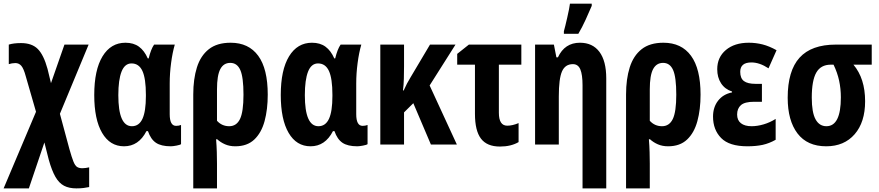

<svg xmlns="http://www.w3.org/2000/svg" viewBox="-33 -791 4813 1051"><path d="M82 -555.2Q141.6 -555.2 173.8 -522.9Q206.1 -490.7 227.1 -414.1L246.1 -335.9L319.8 -546.9H452.1L294.9 -168L347.2 25.9Q359.9 70.8 368.9 93.3Q377.9 115.7 388.9 122.8Q399.9 129.9 418 129.9Q427.7 129.9 436.8 128.4Q445.8 127 455.1 125V232.9Q441.4 235.8 424.8 238Q408.2 240.2 384.8 240.2Q345.2 240.2 317.6 225.8Q290 211.4 270.3 177Q250.5 142.6 233.9 83L210 -11.2L125 240.2H-13.2L164.1 -179.2L107.9 -374Q96.7 -415.5 83.7 -430.7Q70.8 -445.8 50.8 -445.8Q42 -445.8 32.2 -444.1Q22.5 -442.4 15.1 -439.9V-546.9Q41.5 -555.2 82 -555.2Z M646 9.8Q568.8 9.8 525.9 -63.7Q482.9 -137.2 482.9 -271Q482.9 -408.2 528.3 -482.7Q573.7 -557.1 653.8 -557.1Q698.2 -557.1 727.8 -535.4Q757.3 -513.7 775.9 -471.2H780.8Q793 -521.5 810.5 -546.9H923.8Q911.1 -503.4 903.6 -446.5Q896 -389.6 896 -334V-166Q896 -102.1 930.7 -102.1Q945.8 -102.1 958 -106.9V-2Q952.6 2.4 932.6 6.1Q912.6 9.8 901.9 9.8Q849.1 9.8 820.6 -9.5Q792 -28.8 776.9 -73.2H768.6Q726.1 9.8 646 9.8ZM689 -100.1Q728 -100.1 746.8 -140.6Q765.6 -181.2 765.6 -265.1V-272Q765.6 -361.3 746.6 -402.6Q727.5 -443.8 687 -443.8Q649.9 -443.8 632.3 -398.9Q614.7 -354 614.7 -270Q614.7 -100.1 689 -100.1Z M1432.6 -272.9Q1432.6 -191.9 1415.3 -127.9Q1397.9 -64 1358.9 -27.1Q1319.8 9.8 1254.9 9.8Q1223.6 9.8 1199 -1Q1174.3 -11.7 1155.8 -28.8H1149.9Q1152.8 7.8 1153.8 42Q1154.8 76.2 1154.8 104V240.2H1024.9V-273.9Q1024.9 -358.4 1044.9 -422.1Q1064.9 -485.8 1109.9 -521.5Q1154.8 -557.1 1229.5 -557.1Q1328.1 -557.1 1380.4 -485.8Q1432.6 -414.6 1432.6 -272.9ZM1227.5 -446.8Q1190.9 -446.8 1172.9 -412.6Q1154.8 -378.4 1154.8 -301.8V-129.9Q1181.6 -100.1 1221.7 -100.1Q1261.7 -100.1 1280.8 -139.6Q1299.8 -179.2 1299.8 -272.9Q1299.8 -368.2 1282.5 -407.5Q1265.1 -446.8 1227.5 -446.8Z M1667 9.8Q1589.8 9.8 1546.9 -63.7Q1503.9 -137.2 1503.9 -271Q1503.9 -408.2 1549.3 -482.7Q1594.7 -557.1 1674.8 -557.1Q1719.2 -557.1 1748.8 -535.4Q1778.3 -513.7 1796.9 -471.2H1801.8Q1814 -521.5 1831.5 -546.9H1944.8Q1932.1 -503.4 1924.6 -446.5Q1917 -389.6 1917 -334V-166Q1917 -102.1 1951.7 -102.1Q1966.8 -102.1 1979 -106.9V-2Q1973.6 2.4 1953.6 6.1Q1933.6 9.8 1922.9 9.8Q1870.1 9.8 1841.6 -9.5Q1813 -28.8 1797.9 -73.2H1789.6Q1747.1 9.8 1667 9.8ZM1710 -100.1Q1749 -100.1 1767.8 -140.6Q1786.6 -181.2 1786.6 -265.1V-272Q1786.6 -361.3 1767.6 -402.6Q1748.5 -443.8 1708 -443.8Q1670.9 -443.8 1653.3 -398.9Q1635.7 -354 1635.7 -270Q1635.7 -100.1 1710 -100.1Z M2460.4 -546.9 2318.8 -323.2 2467.8 0H2325.7L2229.5 -226.1L2178.7 -175.8V0H2048.8V-546.9H2178.7V-429.2Q2178.7 -393.6 2177.7 -360.6Q2176.8 -327.6 2172.9 -295.9H2176.8Q2195.3 -337.4 2212.9 -365.2L2320.8 -546.9Z M2820.8 -546.9V-437H2697.8V-173.8Q2697.8 -103 2743.7 -103Q2772 -103 2805.7 -117.2V-13.2Q2764.2 11.2 2703.6 11.2Q2632.8 11.2 2599.9 -32Q2566.9 -75.2 2566.9 -168V-437H2469.7V-496.1L2533.7 -546.9Z M3141.6 -557.1Q3210.9 -557.1 3248.3 -507.1Q3285.6 -457 3285.6 -361.8V240.2H3155.8V-324.2Q3155.8 -381.8 3143.8 -410.9Q3131.8 -439.9 3103 -439.9Q3061 -439.9 3043.5 -400.4Q3025.9 -360.8 3025.9 -263.2V0H2896V-546.9H2999L3012.7 -477.1H3021Q3058.1 -557.1 3141.6 -557.1ZM3053.7 -606V-620.1Q3056.6 -630.4 3061.8 -651.1Q3066.9 -671.9 3072.3 -695.8Q3077.6 -719.7 3081.8 -740.2Q3085.9 -760.7 3086.9 -771H3206.1V-758.8Q3190.9 -723.1 3172.6 -682.9Q3154.3 -642.6 3132.8 -606Z M3801.8 -272.9Q3801.8 -191.9 3784.4 -127.9Q3767.1 -64 3728 -27.1Q3689 9.8 3624 9.8Q3592.8 9.8 3568.1 -1Q3543.5 -11.7 3524.9 -28.8H3519Q3522 7.8 3522.9 42Q3523.9 76.2 3523.9 104V240.2H3394V-273.9Q3394 -358.4 3414.1 -422.1Q3434.1 -485.8 3479 -521.5Q3523.9 -557.1 3598.6 -557.1Q3697.3 -557.1 3749.5 -485.8Q3801.8 -414.6 3801.8 -272.9ZM3596.7 -446.8Q3560.1 -446.8 3542 -412.6Q3523.9 -378.4 3523.9 -301.8V-129.9Q3550.8 -100.1 3590.8 -100.1Q3630.9 -100.1 3649.9 -139.6Q3668.9 -179.2 3668.9 -272.9Q3668.9 -368.2 3651.6 -407.5Q3634.3 -446.8 3596.7 -446.8Z M4137.7 -332V-233.9H4094.7Q4043.9 -233.9 4022.9 -215.6Q4002 -197.3 4002 -164.1Q4002 -132.8 4022.7 -116.5Q4043.5 -100.1 4081.1 -100.1Q4112.8 -100.1 4147.5 -110.4Q4182.1 -120.6 4212.9 -140.1V-25.9Q4177.7 -5.9 4141.6 2Q4105.5 9.8 4058.1 9.8Q3959 9.8 3914.6 -35.4Q3870.1 -80.6 3870.1 -152.8Q3870.1 -204.1 3897.7 -239.7Q3925.3 -275.4 3974.1 -285.2V-290Q3935.1 -302.7 3914.1 -335Q3893.1 -367.2 3893.1 -412.1Q3893.1 -477.5 3940.4 -517.3Q3987.8 -557.1 4065.9 -557.1Q4104 -557.1 4140.9 -547.9Q4177.7 -538.6 4217.8 -516.1L4173.8 -417Q4125 -449.2 4080.1 -449.2Q4019 -449.2 4019 -397.9Q4019 -362.3 4039.3 -347.2Q4059.6 -332 4103 -332Z M4702.6 -236.8Q4702.6 -122.1 4645.3 -56.2Q4587.9 9.8 4489.7 9.8Q4386.2 9.8 4332.5 -60.5Q4278.8 -130.9 4278.8 -255.9Q4278.8 -403.8 4343.8 -475.3Q4408.7 -546.9 4542.5 -546.9H4738.8V-437H4638.7Q4702.6 -361.3 4702.6 -236.8ZM4410.6 -256.8Q4410.6 -175.3 4431.4 -137.7Q4452.1 -100.1 4490.7 -100.1Q4569.8 -100.1 4569.8 -257.8Q4569.8 -305.7 4560.3 -349.6Q4550.8 -393.6 4529.8 -437H4514.6Q4460 -437 4435.3 -393.6Q4410.6 -350.1 4410.6 -256.8Z"/></svg>

Font: Open Sans Condensed
Style: Bold
Weight: 700
Width: 3
Designer: Monotype Design Team
Foundry: Monotype Imaging Inc.
Version: Version 3.003; ttfautohint (v1.8.4)